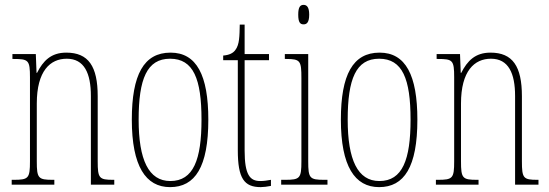

<svg xmlns="http://www.w3.org/2000/svg" viewBox="-20 -758 2254 788"><path d="M28 0H203V-20H197C137 -20 131 -26 131 -96V-333C131 -467 186 -517 254 -517C326 -517 353 -457 353 -364V0H449V-20H445C387 -20 381 -26 381 -96V-363C381 -486 343 -542 252 -542C189 -542 157 -508 132 -459H130L127 -536H31V-516H36C97 -516 103 -511 103 -441V-96C103 -26 97 -20 36 -20H28Z M678 10C781 10 835 -73 835 -267C835 -449 787 -542 680 -542C570 -542 521 -451 521 -267C521 -76 578 10 678 10ZM679 -15C590 -15 549 -102 549 -267C549 -434 583 -517 678 -517C774 -517 807 -434 807 -267C807 -103 774 -15 679 -15Z M1050 10C1061 10 1077 8 1092 5V-20C1075 -17 1064 -15 1048 -15C1006 -15 984 -40 984 -140V-511H1084V-536H984V-657H964C963 -610 963 -575 946 -553C937 -540 921 -532 896 -530V-511H956V-141C956 -26 982 10 1050 10Z M1226 -658C1239 -658 1249 -666 1249 -698C1249 -729 1239 -738 1226 -738C1212 -738 1204 -729 1204 -698C1204 -666 1212 -658 1226 -658ZM1134 0H1324V-20H1311C1251 -20 1245 -26 1245 -96V-536H1149V-516H1155C1213 -516 1217 -508 1217 -437V-96C1217 -26 1211 -20 1150 -20H1134Z M1536 10C1639 10 1693 -73 1693 -267C1693 -449 1645 -542 1538 -542C1428 -542 1379 -451 1379 -267C1379 -76 1436 10 1536 10ZM1537 -15C1448 -15 1407 -102 1407 -267C1407 -434 1441 -517 1536 -517C1632 -517 1665 -434 1665 -267C1665 -103 1632 -15 1537 -15Z M1769 0H1944V-20H1938C1878 -20 1872 -26 1872 -96V-333C1872 -467 1927 -517 1995 -517C2067 -517 2094 -457 2094 -364V0H2190V-20H2186C2128 -20 2122 -26 2122 -96V-363C2122 -486 2084 -542 1993 -542C1930 -542 1898 -508 1873 -459H1871L1868 -536H1772V-516H1777C1838 -516 1844 -511 1844 -441V-96C1844 -26 1838 -20 1777 -20H1769Z"/></svg>

Font: Noto Serif Armenian ExtraCondensed Thin
Style: Regular
Weight: 100
Width: 2
Designer: Monotype Design Team
Foundry: Monotype Imaging Inc.
Version: Version 2.008